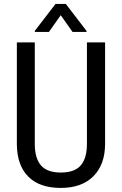

<svg xmlns="http://www.w3.org/2000/svg" viewBox="-20 -921 602 951"><path d="M500.5 -710.9V-205.6Q499.5 -104.5 441.9 -47.4Q384.3 9.8 281.2 9.8Q175.8 9.8 120.1 -46.1Q64.5 -102.1 63.5 -205.6V-710.9H152.3V-209Q152.3 -137.2 182.9 -101.8Q213.4 -66.4 281.2 -66.4Q349.6 -66.4 380.1 -101.8Q410.6 -137.2 410.6 -209V-710.9ZM408.7 -767.6V-762.7H339.4L280.8 -845.7L222.2 -762.7H152.8V-768.6L254.9 -901.4H306.2Z"/></svg>

Font: Roboto Condensed
Style: Regular
Weight: 400
Designer: Google
Version: Version 2.001047; 2015